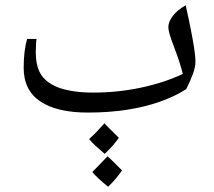

<svg xmlns="http://www.w3.org/2000/svg" viewBox="-20 -428 812 730"><path d="M314 0Q196 0 133 -42.5Q70 -85 70 -170Q70 -234 83 -280H119Q118 -276 117 -259.5Q116 -243 116 -231Q116 -173 138 -141.5Q160 -110 208 -93Q232 -85 263.5 -80.5Q295 -76 335 -76Q428 -76 517 -95Q606 -114 675 -147Q670 -168 661 -195.5Q652 -223 639 -257Q629 -283 624.5 -299.5Q620 -316 620 -324Q620 -345 637 -367.5Q654 -390 686 -408Q697 -359 705 -318.5Q713 -278 718 -246.5Q723 -215 723 -191Q723 -174 714 -148.5Q705 -123 688 -89Q644 -61 587 -41Q530 -21 461.5 -10.5Q393 0 314 0ZM378 157Q358 140 343 126Q328 112 319 101Q331 90 345.5 75Q360 60 377 41Q389 54 432 96Q423 109 409.5 124.5Q396 140 378 157ZM391 282Q370 265 355 251Q340 237 331 226Q339 218 353.5 203Q368 188 389 166Q397 173 410.5 186.5Q424 200 444 220Q435 233 422 249Q409 265 391 282Z"/></svg>

Font: Noto Naskh Arabic
Style: Regular
Weight: 400
Designer: Monotype Design Team, David Williams, Mohamad Dakak and Nizar Qandah
Foundry: Monotype Imaging Inc.
Version: Version 2.013